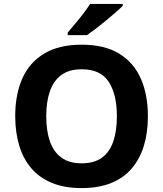

<svg xmlns="http://www.w3.org/2000/svg" viewBox="-20 -954 836 984"><path d="M738 -358Q738 -275 717.5 -207.5Q697 -140 655.5 -91Q614 -42 549.5 -16Q485 10 398 10Q311 10 246.5 -16.5Q182 -43 140.5 -91.5Q99 -140 78.5 -208Q58 -276 58 -359Q58 -470 94.5 -552Q131 -634 206.5 -679.5Q282 -725 399 -725Q515 -725 590 -679.5Q665 -634 701.5 -551.5Q738 -469 738 -358ZM217 -358Q217 -283 236 -229Q255 -175 295 -146Q335 -117 398 -117Q463 -117 502.5 -146Q542 -175 560.5 -229Q579 -283 579 -358Q579 -471 537 -535Q495 -599 399 -599Q335 -599 295 -570Q255 -541 236 -487Q217 -433 217 -358ZM609 -924Q595 -910 572 -890Q549 -870 522.5 -848Q496 -826 470.5 -806.5Q445 -787 426 -774H327V-787Q343 -806 364.5 -831.5Q386 -857 407 -884.5Q428 -912 442 -934H609Z"/></svg>

Font: Noto Sans Hebrew
Style: Bold
Weight: 700
Designer: Monotype Design Team
Foundry: Monotype Imaging Inc.
Version: Version 2.003